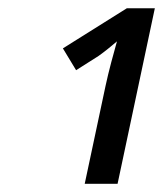

<svg xmlns="http://www.w3.org/2000/svg" viewBox="-20 -863 397 468"><path d="M186.5 -415 237.3 -653.8Q243.2 -681.2 251.2 -711.4Q259.3 -741.7 265.1 -762.2Q255.9 -754.4 243.9 -744.6Q231.9 -734.9 220.2 -726.6L165.5 -691.9L133.3 -745.1L289.1 -842.8H357.4L266.6 -415Z"/></svg>

Font: Open Sans Medium
Style: Italic
Weight: 500
Italic angle: -12°
Designer: Monotype Design Team
Foundry: Monotype Imaging Inc.
Version: Version 3.000